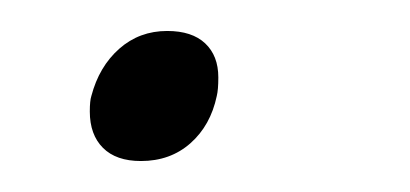

<svg xmlns="http://www.w3.org/2000/svg" viewBox="-20 -94 265 124"><path d="M38 -22Q38 -29 39 -32Q44 -51 57 -62.5Q70 -74 88 -74Q104 -74 112.5 -66Q121 -58 121 -44Q121 -36 120 -32Q116 -13 103 -1.5Q90 10 71 10Q55 10 46.5 1.5Q38 -7 38 -22Z"/></svg>

Font: Trirong ExtraLight
Style: Italic
Weight: 275
Italic angle: -12°
Designer: Katatrad Team
Foundry: CadsonDemak
Version: Version 1.003